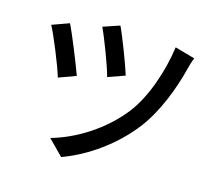

<svg xmlns="http://www.w3.org/2000/svg" viewBox="-111 -904 1223 1083"><g transform="rotate(15 500.0 -362.5)"><path d="M463 -764 366 -731C393 -675 450 -525 466 -464L565 -499C547 -559 487 -715 463 -764ZM796 -726C777 -586 721 -415 638 -311C537 -183 387 -89 245 -49L332 39C473 -12 621 -115 725 -251C807 -359 863 -510 892 -627C897 -646 904 -672 913 -693ZM185 -703 85 -667C111 -620 180 -452 198 -389L299 -426C275 -492 214 -645 185 -703Z"/></g></svg>

Font: Spoqa Han Sans Neo Medium
Style: Regular
Weight: 500
Designer: [Spoqa Han Sans Neo] Dong-huui Kim  Younghwa Kang  Yujin Lee  [Noto Sans] Ryoko NISHIZUKA  (kana & ideographs); Paul D. 
Foundry: Spoqa (http://www.spoqa-han-sans.com)
Version: Version 1.000